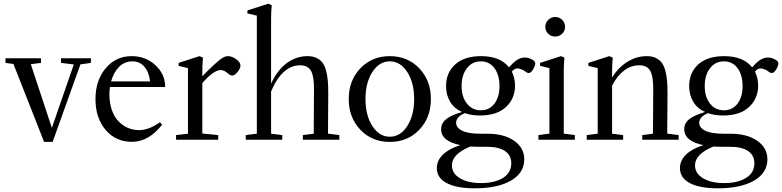

<svg xmlns="http://www.w3.org/2000/svg" viewBox="-20 -746 4175 1025"><path d="M215.3 11.2 51.8 -404.3 9.3 -410.2V-435.1H198.7V-410.2L144.5 -403.3L256.8 -63.5L374 -401.9L305.7 -410.2V-435.1H465.3V-410.2L409.2 -402.3L261.2 11.2Z M684.1 11.2Q598.1 11.2 543.9 -52.5Q489.7 -116.2 489.7 -216.8Q489.7 -316.9 544.2 -381.6Q598.6 -446.3 683.1 -446.3Q757.3 -446.3 809.6 -398.2Q861.8 -350.1 861.8 -281.7H566.9Q564 -262.7 564 -243.7Q564 -196.3 577.1 -158.7Q590.3 -121.1 612.8 -98.1Q635.3 -75.2 663.3 -63.2Q691.4 -51.3 722.7 -51.3Q774.4 -51.3 834 -93.3L845.7 -80.6Q773.9 11.2 684.1 11.2ZM688 -418.5Q644 -418.5 615 -388.4Q585.9 -358.4 573.2 -311.5H781.2Q775.4 -361.8 750.5 -390.1Q725.6 -418.5 688 -418.5Z M919.9 0V-24.9L983.4 -32.2V-382.3L933.6 -394.5V-410.2L1044.9 -446.3L1063.5 -438.5Q1060.1 -400.9 1060.1 -366.2V-338.9Q1128.4 -409.2 1160.6 -432.1Q1180.2 -446.3 1196.8 -446.3Q1217.8 -446.3 1240.7 -429.9Q1263.7 -413.6 1263.7 -395.5Q1263.7 -381.3 1248.5 -362.1Q1233.4 -342.8 1219.7 -342.8Q1210 -342.8 1198.7 -352.5Q1176.8 -372.1 1159.2 -372.1Q1120.6 -372.1 1060.1 -302.2V-33.2L1145 -24.9V0Z M1292 0V-24.9L1351.1 -32.2V-662.6L1300.8 -674.3V-690.4L1412.1 -726.1L1430.7 -718.3Q1427.2 -681.6 1427.2 -646.5V-299.3Q1460 -371.1 1510.5 -408.7Q1561 -446.3 1621.6 -446.3Q1649.4 -446.3 1669.2 -437Q1689 -427.7 1701.2 -411.9Q1713.4 -396 1720.5 -369.9Q1727.5 -343.8 1730 -315.4Q1732.4 -287.1 1732.4 -247.1Q1732.4 -138.2 1731 -32.7L1791.5 -24.9V0H1596.7V-24.9L1654.8 -32.2Q1656.2 -259.3 1656.2 -262.7Q1656.2 -290 1654.8 -308.6Q1653.3 -327.1 1648.9 -345.2Q1644.5 -363.3 1636.5 -374Q1628.4 -384.8 1614.7 -391.1Q1601.1 -397.5 1581.5 -397.5Q1534.2 -397.5 1494.9 -361.8Q1455.6 -326.2 1427.2 -257.8V-32.2L1486.8 -24.9V0Z M2218.3 -53.2Q2156.2 11.7 2061 11.7Q1965.8 11.7 1903.8 -53.2Q1841.8 -118.2 1841.8 -217.3Q1841.8 -316.4 1903.8 -381.3Q1965.8 -446.3 2061 -446.3Q2156.2 -446.3 2218.3 -381.3Q2280.3 -316.4 2280.3 -217.3Q2280.3 -118.2 2218.3 -53.2ZM1968 -73Q2004.9 -16.1 2061 -16.1Q2117.2 -16.1 2154.1 -73Q2190.9 -129.9 2190.9 -217.3Q2190.9 -304.7 2154.1 -361.6Q2117.2 -418.5 2061 -418.5Q2004.9 -418.5 1968 -361.6Q1931.2 -304.7 1931.2 -217.3Q1931.2 -129.9 1968 -73Z M2543 -129.4Q2496.6 -129.4 2461.4 -142.1Q2415 -122.1 2415 -90.8Q2415 -64 2447.3 -48.1Q2479.5 -32.2 2543.9 -32.2H2581.1Q2670.9 -32.2 2724.9 5.6Q2778.8 43.5 2778.8 104.5Q2778.8 176.8 2708 218Q2637.2 259.3 2513.7 259.3Q2417.5 259.3 2364.7 231.4Q2312 203.6 2312 151.4Q2312 110.4 2345 78.9Q2377.9 47.4 2437.5 28.8Q2335 7.8 2335 -56.2Q2335 -88.9 2362.8 -110.6Q2390.6 -132.3 2446.3 -147.9Q2404.3 -167 2382.8 -203.1Q2361.3 -239.3 2361.3 -286.1Q2361.3 -358.4 2410.2 -402.3Q2459 -446.3 2548.3 -446.3Q2649.9 -446.3 2697.8 -386.2Q2740.7 -439 2781.2 -439Q2804.2 -439 2825.2 -425.3Q2837.4 -417.5 2837.4 -407.2Q2837.4 -395 2825.9 -375.7Q2814.5 -356.4 2803.7 -356.4Q2792.5 -356.4 2783.7 -364.7Q2777.3 -370.6 2763.9 -375.7Q2750.5 -380.9 2741.7 -380.9Q2727.1 -380.9 2712.4 -363.8Q2729.5 -329.6 2729.5 -289.1Q2729.5 -219.2 2680.7 -174.3Q2631.8 -129.4 2543 -129.4ZM2546.9 -157.2Q2592.3 -157.2 2619.4 -192.6Q2646.5 -228 2646.5 -286.6Q2646.5 -345.7 2619.6 -382.1Q2592.8 -418.5 2546.9 -418.5Q2501 -418.5 2472.7 -381.8Q2444.3 -345.2 2444.3 -286.6Q2444.3 -228.5 2472.7 -192.9Q2501 -157.2 2546.9 -157.2ZM2392.6 136.7Q2392.6 180.2 2435.8 205.8Q2479 231.4 2547.9 231.4Q2621.1 231.4 2665.3 203.6Q2709.5 175.8 2709.5 125.5Q2709.5 83.5 2676.3 60.5Q2643.1 37.6 2577.6 37.6H2540Q2513.7 37.6 2491.2 36.1Q2392.6 76.2 2392.6 136.7Z M2891.1 -603Q2891.1 -624.5 2906.7 -639.9Q2922.4 -655.3 2943.8 -655.3Q2965.8 -655.3 2981.2 -640.1Q2996.6 -625 2996.6 -603Q2996.6 -581.1 2981.2 -565.9Q2965.8 -550.8 2943.8 -550.8Q2921.9 -550.8 2906.5 -565.9Q2891.1 -581.1 2891.1 -603ZM2854.5 0V-24.9L2913.1 -32.7V-382.3L2863.3 -394.5V-410.2L2974.6 -446.3L2993.2 -438.5Q2989.7 -400.9 2989.7 -366.2V-32.7L3048.8 -24.9V0Z M3112.3 0V-24.9L3170.9 -32.2V-382.3L3121.1 -394.5V-410.2L3232.4 -446.3L3251 -438.5Q3247.6 -400.9 3247.6 -366.2V-331.5Q3279.8 -385.3 3328.9 -415.8Q3377.9 -446.3 3432.6 -446.3Q3460.4 -446.3 3480.2 -437Q3500 -427.7 3512.2 -411.9Q3524.4 -396 3531.5 -369.9Q3538.6 -343.8 3541 -315.4Q3543.5 -287.1 3543.5 -247.1Q3543.5 -138.2 3542 -32.7L3603 -24.9V0H3408.7V-24.9L3465.8 -32.2Q3467.3 -259.3 3467.3 -262.7Q3467.3 -290 3465.8 -308.6Q3464.4 -327.1 3460 -345.2Q3455.6 -363.3 3447.5 -374Q3439.5 -384.8 3425.8 -391.1Q3412.1 -397.5 3392.6 -397.5Q3349.1 -397.5 3312 -369.6Q3274.9 -341.8 3247.6 -288.6V-32.2L3306.6 -24.9V0Z M3840.8 -129.4Q3794.4 -129.4 3759.3 -142.1Q3712.9 -122.1 3712.9 -90.8Q3712.9 -64 3745.1 -48.1Q3777.3 -32.2 3841.8 -32.2H3878.9Q3968.8 -32.2 4022.7 5.6Q4076.7 43.5 4076.7 104.5Q4076.7 176.8 4005.9 218Q3935.1 259.3 3811.5 259.3Q3715.3 259.3 3662.6 231.4Q3609.9 203.6 3609.9 151.4Q3609.9 110.4 3642.8 78.9Q3675.8 47.4 3735.4 28.8Q3632.8 7.8 3632.8 -56.2Q3632.8 -88.9 3660.6 -110.6Q3688.5 -132.3 3744.1 -147.9Q3702.1 -167 3680.7 -203.1Q3659.2 -239.3 3659.2 -286.1Q3659.2 -358.4 3708 -402.3Q3756.8 -446.3 3846.2 -446.3Q3947.8 -446.3 3995.6 -386.2Q4038.6 -439 4079.1 -439Q4102.1 -439 4123 -425.3Q4135.3 -417.5 4135.3 -407.2Q4135.3 -395 4123.8 -375.7Q4112.3 -356.4 4101.6 -356.4Q4090.3 -356.4 4081.5 -364.7Q4075.2 -370.6 4061.8 -375.7Q4048.3 -380.9 4039.6 -380.9Q4024.9 -380.9 4010.3 -363.8Q4027.3 -329.6 4027.3 -289.1Q4027.3 -219.2 3978.5 -174.3Q3929.7 -129.4 3840.8 -129.4ZM3844.7 -157.2Q3890.1 -157.2 3917.2 -192.6Q3944.3 -228 3944.3 -286.6Q3944.3 -345.7 3917.5 -382.1Q3890.6 -418.5 3844.7 -418.5Q3798.8 -418.5 3770.5 -381.8Q3742.2 -345.2 3742.2 -286.6Q3742.2 -228.5 3770.5 -192.9Q3798.8 -157.2 3844.7 -157.2ZM3690.4 136.7Q3690.4 180.2 3733.6 205.8Q3776.9 231.4 3845.7 231.4Q3918.9 231.4 3963.1 203.6Q4007.3 175.8 4007.3 125.5Q4007.3 83.5 3974.1 60.5Q3940.9 37.6 3875.5 37.6H3837.9Q3811.5 37.6 3789.1 36.1Q3690.4 76.2 3690.4 136.7Z"/></svg>

Font: Elstob
Style: Regular
Weight: 400
Designer: Peter S. Baker
Version: Version 1.015